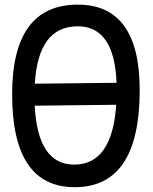

<svg xmlns="http://www.w3.org/2000/svg" viewBox="-20 -777 650 818"><path d="M311.5 -757.3Q575.2 -757.3 575.2 -392.6Q575.2 20.5 298.3 20.5Q31.7 20.5 31.7 -375Q31.7 -757.3 311.5 -757.3ZM127.9 -326.7Q140.6 -75.7 295.9 -75.7Q458 -75.7 475.1 -330.6ZM128.4 -420.4 476.6 -424.3Q467.3 -664.6 311.5 -665Q142.6 -665 128.4 -420.4Z"/></svg>

Font: Comic Relief
Style: Regular
Weight: 400
Designer: Jeff Davis
Foundry: Loudifier
Version: Version 1.0